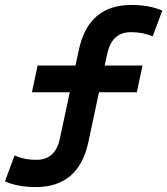

<svg xmlns="http://www.w3.org/2000/svg" viewBox="-43 -662 676 776"><path d="M102 94Q28 94 -23 71L16 -34Q54 -16 104 -16Q181 -16 199 -102L239 -289H86L109 -397H262L276 -462Q315 -642 488 -642Q561 -642 613 -619L574 -515Q535 -532 486 -532Q410 -532 391 -447L380 -397H533L510 -289H357L314 -87Q275 94 102 94Z"/></svg>

Font: Sometype Mono
Style: Bold Italic
Weight: 700
Italic angle: -12°
Monospace: yes
Designer: Ryoichi Tsunekawa
Foundry: Dharma Type
Version: Version 1.000; ttfautohint (v1.8.3)